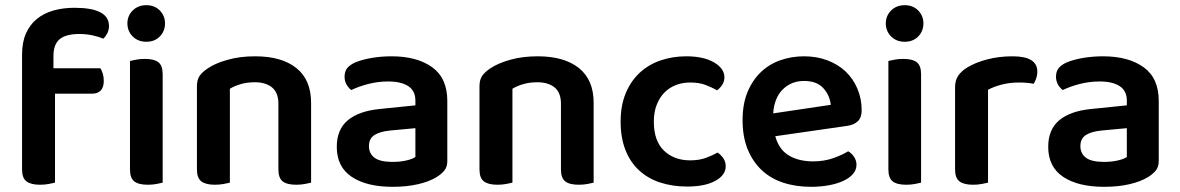

<svg xmlns="http://www.w3.org/2000/svg" viewBox="-20 -705 4547 740"><path d="M186 -442H367Q372 -434 376 -421.5Q380 -409 380 -394Q380 -368 368 -356Q356 -344 336 -344H192V-1Q183 1 168 4Q153 7 134 7Q99 7 82 -6Q65 -19 65 -52V-494Q65 -542 80 -576Q95 -610 122 -632Q149 -654 186 -664.5Q223 -675 267 -675Q400 -675 400 -605Q400 -589 393.5 -576.5Q387 -564 378 -556Q359 -564 335.5 -569Q312 -574 286 -574Q234 -574 210 -554Q186 -534 186 -489ZM481 -470Q489 -472 504.5 -475Q520 -478 538 -478Q574 -478 590.5 -465Q607 -452 607 -419V-1Q599 1 583.5 4Q568 7 550 7Q514 7 497.5 -6Q481 -19 481 -52ZM471 -615Q471 -644 491.5 -664.5Q512 -685 544 -685Q576 -685 596 -664.5Q616 -644 616 -615Q616 -585 596 -564.5Q576 -544 544 -544Q512 -544 491.5 -564.5Q471 -585 471 -615Z M1053 -305Q1053 -348 1028.5 -368Q1004 -388 962 -388Q933 -388 908.5 -381Q884 -374 866 -363V-1Q857 1 842 4Q827 7 808 7Q773 7 756 -6Q739 -19 739 -52V-373Q739 -397 749 -412Q759 -427 780 -441Q809 -461 857 -474.5Q905 -488 963 -488Q1066 -488 1122.5 -442.5Q1179 -397 1179 -309V-1Q1171 1 1155.5 4Q1140 7 1122 7Q1086 7 1069.5 -6Q1053 -19 1053 -52V-305Z M1493 -81Q1522 -81 1546 -86.5Q1570 -92 1581 -100V-211L1484 -202Q1444 -198 1423 -184.5Q1402 -171 1402 -142Q1402 -113 1423.5 -97Q1445 -81 1493 -81ZM1489 -488Q1587 -488 1645.5 -446Q1704 -404 1704 -316V-85Q1704 -61 1692 -47Q1680 -33 1662 -22Q1634 -5 1591 5Q1548 15 1493 15Q1393 15 1335.5 -23.5Q1278 -62 1278 -139Q1278 -206 1320.5 -241.5Q1363 -277 1444 -285L1581 -299V-317Q1581 -355 1553.5 -373Q1526 -391 1476 -391Q1437 -391 1400 -381.5Q1363 -372 1334 -358Q1323 -366 1315.5 -379.5Q1308 -393 1308 -409Q1308 -429 1317.5 -441.5Q1327 -454 1348 -464Q1377 -476 1414 -482Q1451 -488 1489 -488Z M2142 -305Q2142 -348 2117.5 -368Q2093 -388 2051 -388Q2022 -388 1997.5 -381Q1973 -374 1955 -363V-1Q1946 1 1931 4Q1916 7 1897 7Q1862 7 1845 -6Q1828 -19 1828 -52V-373Q1828 -397 1838 -412Q1848 -427 1869 -441Q1898 -461 1946 -474.5Q1994 -488 2052 -488Q2155 -488 2211.5 -442.5Q2268 -397 2268 -309V-1Q2260 1 2244.5 4Q2229 7 2211 7Q2175 7 2158.5 -6Q2142 -19 2142 -52V-305Z M2640 -387Q2610 -387 2584.5 -377Q2559 -367 2540.5 -348Q2522 -329 2511 -301Q2500 -273 2500 -236Q2500 -162 2539 -124.5Q2578 -87 2640 -87Q2675 -87 2700.5 -96.5Q2726 -106 2746 -117Q2760 -107 2768.5 -94Q2777 -81 2777 -64Q2777 -30 2737 -8Q2697 14 2629 14Q2572 14 2524.5 -1.5Q2477 -17 2443 -48.5Q2409 -80 2390.5 -127Q2372 -174 2372 -236Q2372 -299 2392 -346.5Q2412 -394 2446.5 -425.5Q2481 -457 2527 -472.5Q2573 -488 2625 -488Q2692 -488 2732 -464.5Q2772 -441 2772 -407Q2772 -391 2763.5 -378Q2755 -365 2744 -357Q2724 -368 2699.5 -377.5Q2675 -387 2640 -387Z M2968 -180Q2982 -129 3020 -106Q3058 -83 3114 -83Q3156 -83 3191.5 -95.5Q3227 -108 3249 -122Q3263 -114 3272 -100Q3281 -86 3281 -70Q3281 -50 3267.5 -34.5Q3254 -19 3230.5 -8Q3207 3 3175 9Q3143 15 3106 15Q3047 15 2998.5 -1Q2950 -17 2915.5 -49.5Q2881 -82 2861.5 -130Q2842 -178 2842 -242Q2842 -304 2861 -350Q2880 -396 2912.5 -427Q2945 -458 2988 -473Q3031 -488 3079 -488Q3128 -488 3169 -472.5Q3210 -457 3239 -429.5Q3268 -402 3284.5 -363.5Q3301 -325 3301 -280Q3301 -252 3286.5 -238Q3272 -224 3246 -220ZM3079 -393Q3030 -393 2997 -360.5Q2964 -328 2960 -268L3182 -301Q3178 -338 3153 -365.5Q3128 -393 3079 -393Z M3404 -470Q3412 -472 3427.5 -475Q3443 -478 3461 -478Q3497 -478 3513.5 -465Q3530 -452 3530 -419V-1Q3522 1 3506.5 4Q3491 7 3473 7Q3437 7 3420.5 -6Q3404 -19 3404 -52ZM3394 -615Q3394 -644 3414.5 -664.5Q3435 -685 3467 -685Q3499 -685 3519 -664.5Q3539 -644 3539 -615Q3539 -585 3519 -564.5Q3499 -544 3467 -544Q3435 -544 3414.5 -564.5Q3394 -585 3394 -615Z M3788 -1Q3779 1 3764 4Q3749 7 3730 7Q3695 7 3678 -6Q3661 -19 3661 -52V-369Q3661 -395 3673 -413Q3685 -431 3708 -445Q3739 -464 3784.5 -476Q3830 -488 3883 -488Q3978 -488 3978 -429Q3978 -415 3973.5 -402.5Q3969 -390 3964 -382Q3941 -387 3907 -387Q3872 -387 3841 -379Q3810 -371 3788 -359Z M4235 -81Q4264 -81 4288 -86.5Q4312 -92 4323 -100V-211L4226 -202Q4186 -198 4165 -184.5Q4144 -171 4144 -142Q4144 -113 4165.5 -97Q4187 -81 4235 -81ZM4231 -488Q4329 -488 4387.5 -446Q4446 -404 4446 -316V-85Q4446 -61 4434 -47Q4422 -33 4404 -22Q4376 -5 4333 5Q4290 15 4235 15Q4135 15 4077.5 -23.5Q4020 -62 4020 -139Q4020 -206 4062.5 -241.5Q4105 -277 4186 -285L4323 -299V-317Q4323 -355 4295.5 -373Q4268 -391 4218 -391Q4179 -391 4142 -381.5Q4105 -372 4076 -358Q4065 -366 4057.5 -379.5Q4050 -393 4050 -409Q4050 -429 4059.5 -441.5Q4069 -454 4090 -464Q4119 -476 4156 -482Q4193 -488 4231 -488Z"/></svg>

Font: Baloo Paaji 2 SemiBold
Style: Regular
Weight: 600
Designer: Shuchita Grover, Noopur Datye and Ek Type
Foundry: Ek Type
Version: Version 1.640;hotconv 1.0.111;makeotfexe 2.5.65597; ttfautoh